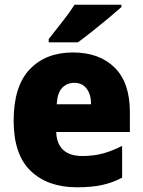

<svg xmlns="http://www.w3.org/2000/svg" viewBox="-20 -786 608 816"><path d="M290 -563Q402 -563 467 -499Q532 -435 532 -310V-225H219Q220 -177 247.5 -150Q275 -123 330 -123Q377 -123 416.5 -133.5Q456 -144 499 -166V-31Q460 -10 415 0Q370 10 307 10Q183 10 110.5 -59.5Q38 -129 38 -273Q38 -419 106 -491Q174 -563 290 -563ZM296 -434Q265 -434 244.5 -413Q224 -392 221 -343H367Q367 -385 348 -409.5Q329 -434 296 -434ZM496 -756Q476 -738 442.5 -710Q409 -682 373 -653.5Q337 -625 311 -606H187V-620Q212 -652 244 -692.5Q276 -733 297 -766H496Z"/></svg>

Font: Noto Sans Ethiopic SemiCondensed Black
Style: Regular
Weight: 900
Width: 4
Designer: Monotype Design Team
Foundry: Monotype Imaging Inc.
Version: Version 2.102; ttfautohint (v1.8.4.7-5d5b)